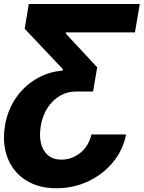

<svg xmlns="http://www.w3.org/2000/svg" viewBox="-38 -748 735 983"><path d="M607.4 -59.6Q591.8 20.5 540.3 82.8Q488.8 145 413.6 180.4Q338.4 215.8 250 215.8Q181.2 215.8 127.4 192.1Q73.7 168.5 38.6 125.5Q3.4 82.5 -10.3 23.9Q-23.9 -34.7 -12.7 -104.5Q0.5 -182.6 41.5 -243.7Q82.5 -304.7 144.5 -342.3Q206.5 -379.9 282.2 -386.7L284.2 -393.6L88.4 -600.6L109.4 -727.5H677.7L652.8 -582H298.8V-576.2L459.5 -403.3L438.5 -279.3H351.6Q307.6 -279.8 269.8 -258.1Q231.9 -236.3 205.8 -196.5Q179.7 -156.7 170.4 -101.1Q162.6 -51.8 172.1 -13.4Q181.6 24.9 208 47.1Q234.4 69.3 276.9 69.3Q313 69.3 345 53Q377 36.6 399.4 7.6Q421.9 -21.5 429.7 -59.6Z"/></svg>

Font: Inter Tight ExtraBold
Style: Italic
Weight: 800
Italic angle: -9.39999°
Designer: Rasmus Andersson
Foundry: rsms
Version: Version 3.004